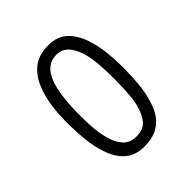

<svg xmlns="http://www.w3.org/2000/svg" viewBox="-156 -628 738 738"><g transform="rotate(-45 213.5 -258.5)"><path d="M208 10Q158 10 128 -17.5Q98 -45 84 -90Q71 -127 66.5 -173Q62 -219 62 -268Q62 -298 64.5 -326.5Q67 -355 72.5 -381Q78 -407 87 -429Q103 -473 135.5 -500Q168 -527 222 -527Q273 -527 303 -496Q333 -465 347 -415Q357 -382 361 -343Q365 -304 365 -263Q365 -217 361 -175Q357 -133 346 -98Q337 -65 319.5 -40.5Q302 -16 275 -3Q248 10 208 10ZM214 -39Q252 -39 271 -62Q290 -85 299 -122Q304 -141 306 -162Q308 -183 309 -206Q310 -229 310 -252Q310 -288 308 -324.5Q306 -361 299 -391Q290 -429 270.5 -454Q251 -479 218 -479Q196 -479 180 -470Q164 -461 153 -444.5Q142 -428 135 -407Q128 -385 124 -358.5Q120 -332 118.5 -304Q117 -276 117 -249Q117 -226 118 -203Q119 -180 122 -158.5Q125 -137 130 -119Q139 -84 158.5 -61.5Q178 -39 214 -39Z"/></g></svg>

Font: Truculenta Light
Style: Regular
Weight: 300
Version: Version 1.002